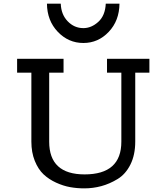

<svg xmlns="http://www.w3.org/2000/svg" viewBox="-20 -1015 908 1046"><path d="M73.2 -619.1V-694.8H326.2V-619.1H248V-243.2Q248 -64.9 440.9 -64.9Q641.1 -64.9 641.1 -243.2V-619.1H563V-694.8H793.9V-619.1H716.8V-244.1Q716.8 -170.9 690.4 -118.4Q664.1 -65.9 620.6 -39.6Q577.1 -13.2 532 -1Q486.8 11.2 439 11.2Q399.9 11.2 362.5 4.6Q325.2 -2 285.6 -20Q246.1 -38.1 217 -65.4Q188 -92.8 169.4 -138.9Q150.9 -185.1 150.9 -243.2V-619.1ZM235.8 -995.1H311Q313 -936 348.9 -898.9Q384.8 -861.8 434.1 -861.8Q478 -861.8 515.6 -896Q553.2 -930.2 556.2 -995.1H630.9Q629.9 -902.3 572.5 -841.6Q515.1 -780.8 434.1 -780.8Q353 -780.8 294.9 -841.6Q236.8 -902.3 235.8 -995.1Z"/></svg>

Font: CMU Concrete
Style: Bold
Weight: 700
Version: Version 0.7.0